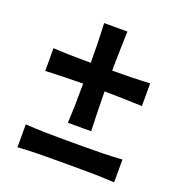

<svg xmlns="http://www.w3.org/2000/svg" viewBox="-128 -811 874 926"><g transform="rotate(20 309.5 -348.0)"><path d="M250 -189Q252.9 -244.6 253.9 -293.5Q254.9 -342.3 254.9 -391.6Q209 -391.1 161.9 -390.1Q114.7 -389.2 62 -386.7V-503.4Q114.7 -500.5 161.9 -499.5Q209 -498.5 254.9 -498.5Q254.9 -548.3 253.9 -596.7Q252.9 -645 250 -700.7H369.6Q367.7 -645 366.5 -596.4Q365.2 -547.9 364.7 -498.5Q411.1 -498.5 458 -499.5Q504.9 -500.5 558.1 -503.4V-386.7Q504.9 -389.2 458 -390.1Q411.1 -391.1 364.7 -391.6Q365.2 -342.3 366.5 -293.5Q367.7 -244.6 369.6 -189ZM62 4.9V-112.3Q114.7 -108.9 164.3 -107.9Q213.9 -106.9 257.3 -106.9H362.8Q406.2 -106.9 455.6 -107.9Q504.9 -108.9 558.1 -112.3V4.9Q504.9 1.5 455.6 0.7Q406.2 0 362.8 0H257.3Q213.9 0 164.3 0.7Q114.7 1.5 62 4.9Z"/></g></svg>

Font: Pinar-DS3-FD SemiBold
Style: Regular
Weight: 600
Designer: Amin Abedi
Version: Version 3.000